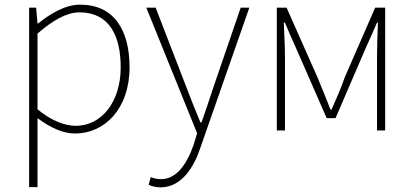

<svg xmlns="http://www.w3.org/2000/svg" viewBox="-20 -560 1777 824"><path d="M105 243H141V46V-53C197 -11 252 13 302 13C428 13 536 -92 536 -271C536 -434 467 -540 324 -540C258 -540 195 -500 143 -459H141L135 -527H105ZM305 -20C263 -20 203 -39 141 -91V-416C208 -474 267 -507 321 -507C450 -507 498 -405 498 -271C498 -124 417 -20 305 -20Z M669 244C760 244 813 156 840 74L1050 -527H1013L895 -183C880 -138 862 -82 845 -35H840C820 -82 798 -138 781 -183L648 -527H608L826 12L811 61C782 145 737 209 671 209C655 209 638 205 627 200L618 233C631 240 651 244 669 244Z M1168 0H1203V-318C1203 -357 1200 -412 1198 -463H1203C1218 -425 1233 -392 1249 -357L1382 -53H1420L1551 -357C1567 -392 1582 -425 1598 -463H1602C1600 -412 1598 -357 1598 -318V0H1633V-527H1590L1459 -227C1444 -182 1423 -136 1403 -90H1398C1381 -136 1361 -182 1343 -227L1210 -527H1168Z"/></svg>

Font: Source Han Sans JP VF
Style: Regular
Weight: 250
Designer: Ryoko NISHIZUKA 西塚涼子 (kana, bopomofo & ideographs); Paul D. Hunt (Latin, Greek & Cyrillic); Sandoll Communications 산돌커뮤니
Foundry: Adobe
Version: Version 2.004;hotconv 1.0.118;makeotfexe 2.5.65603